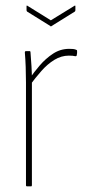

<svg xmlns="http://www.w3.org/2000/svg" viewBox="-20 -660 314 680"><path d="M76 0Q72 0 72 -4V-368Q72 -396 71 -423Q70 -450 68 -474Q68 -479 72 -479H85Q88 -479 88 -475Q90 -451 91.5 -425.5Q93 -400 93 -381V-372V-4Q93 0 90 0ZM85 -357V-382Q100 -404 121 -428.5Q142 -453 168 -470Q194 -487 225 -487Q233 -487 238.5 -486.5Q244 -486 249 -484Q251 -483 252 -482.5Q253 -482 253 -479Q253 -475 253 -472Q253 -469 252 -466Q252 -460 246 -461Q242 -462 237 -462.5Q232 -463 224 -463Q197 -463 172.5 -448Q148 -433 126.5 -408.5Q105 -384 85 -357ZM158 -568 76 -619Q74 -621 74 -624V-638Q74 -642 78 -639L160 -588L243 -639Q247 -642 247 -638V-624Q247 -621 245 -619L163 -568Q160 -565 158 -568Z"/></svg>

Font: Sofia Sans Condensed Thin
Style: Regular
Weight: 250
Version: Version 4.100